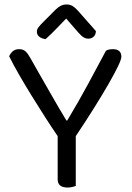

<svg xmlns="http://www.w3.org/2000/svg" viewBox="-20 -834 590 859"><path d="M319 -225V-2Q314 0 303.5 2.5Q293 5 282 5Q238 5 238 -32V-225Q210 -266 180.5 -312Q151 -358 122 -405Q93 -452 67 -497Q41 -542 21 -582Q25 -593 36 -603.5Q47 -614 65 -614Q84 -614 94.5 -604Q105 -594 116 -574Q132 -546 153.5 -508Q175 -470 197.5 -431Q220 -392 241 -355.5Q262 -319 277 -295H281Q333 -382 373.5 -457Q414 -532 454 -607Q460 -611 468.5 -612.5Q477 -614 485 -614Q523 -614 523 -580Q523 -569 508 -537.5Q493 -506 466 -459Q439 -412 401.5 -352Q364 -292 319 -225ZM276 -751Q259 -734 236 -709.5Q213 -685 184 -659Q167 -661 156 -669.5Q145 -678 145 -692Q145 -703 152.5 -712.5Q160 -722 171 -733L230 -792Q252 -814 277 -814Q293 -814 304 -807.5Q315 -801 327 -788L409 -695Q409 -680 399.5 -670.5Q390 -661 375 -661Q364 -661 354 -667Q344 -673 330 -689Z"/></svg>

Font: Baloo 2 Latin
Style: Regular
Weight: 400
Designer: Sarang Kulkarni and Ek Type
Foundry: Ek Type
Version: Version 1.001